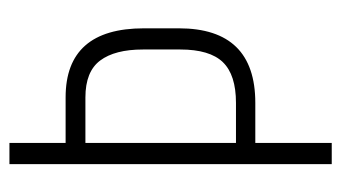

<svg xmlns="http://www.w3.org/2000/svg" viewBox="-182 -558 740 417"><g transform="rotate(-90 188.5 -350.0)"><path d="M185 -578Q335 -578 335 -408V-332Q335 -166 173 -166H86V0H40V-700H86V-578ZM173 -208Q234 -208 261.5 -236.5Q289 -265 289 -329V-410Q289 -471 265 -503Q241 -535 185 -535H86V-208Z"/></g></svg>

Font: Bebas Neue Book
Style: Regular
Weight: 300
Designer: Ryoichi Tsunekawa
Foundry: Ryoichi Tsunekawa
Version: Version 1.003;PS 001.003;hotconv 1.0.88;makeotf.lib2.5.64775